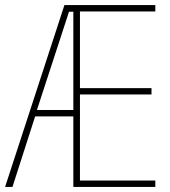

<svg xmlns="http://www.w3.org/2000/svg" viewBox="-20 -734 668 754"><path d="M590 0H268V-277H118L29 0H0L233 -714H590V-689H294V-388H575V-363H294V-25H590ZM125 -302H268V-688H251Z"/></svg>

Font: Noto Sans Lao Looped Condensed Thin
Style: Regular
Weight: 100
Width: 3
Designer: Mark Frömberg, Ben Mitchell
Foundry: The Fontpad Ltd
Version: Version 1.002; ttfautohint (v1.8.4.7-5d5b)